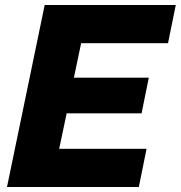

<svg xmlns="http://www.w3.org/2000/svg" viewBox="-20 -749 724 769"><path d="M159 -729H684L653 -576H305L276 -438H576L547 -295H247L217 -153H567L536 0H8Z"/></svg>

Font: Mona Sans ExtraBold
Style: Italic
Weight: 800
Italic angle: -11.7°
Designer: Deni Anggara
Foundry: GitHub
Version: Version 2.000